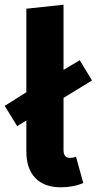

<svg xmlns="http://www.w3.org/2000/svg" viewBox="-29 -779 411 816"><path d="M294 -113 325 -1Q282 17 229 17Q159 17 121 -22.5Q83 -62 83 -135V-267L44 -243L-9 -329L83 -387V-742L241 -759V-482L310 -523L362 -437L241 -363V-141Q241 -108 268 -108Q282 -108 294 -113Z"/></svg>

Font: Fira Sans BGR
Style: Bold
Weight: 700
Designer: bBox Type GmbH & Carrois Corporate GbR & Edenspiekermann AG
Foundry: bBox Type GmbH & Carrois Corporate GbR & Edenspiekermann AG
Version: Version 4.301